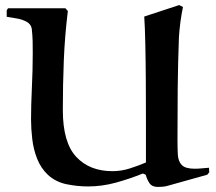

<svg xmlns="http://www.w3.org/2000/svg" viewBox="-20 -737 863 767"><path d="M556.2 -670.9 695.8 -716.8 710.9 -709Q705.1 -681.2 700.9 -650.6Q696.8 -620.1 694.8 -588.9Q690.9 -485.8 689.9 -383.3Q689 -280.8 689 -180.2Q689 -146 690.4 -119.4Q691.9 -92.8 706.1 -77.9Q720.2 -63 757.8 -63Q772 -63 786.9 -64.5Q801.8 -65.9 814.9 -66.9L815.9 -48.8L808.1 -39.1L650.9 4.9Q641.1 7.8 631.1 8.8Q621.1 9.8 610.8 9.8Q586.9 9.8 576.9 -5.6Q566.9 -21 562 -39.1L550.8 -43.9Q499 -22.9 443.6 -7.6Q388.2 7.8 332 7.8Q289.1 7.8 246.1 -1Q203.1 -9.8 171.9 -38.1Q144 -64 128.9 -101.6Q113.8 -139.2 108.9 -181.2Q104 -223.1 104 -259.8Q104 -315.9 107.4 -387Q110.8 -458 110.8 -523.9Q110.8 -551.8 110.4 -573Q109.9 -594.2 106.9 -622.1Q104 -640.1 86.9 -649.7Q69.8 -659.2 47.9 -663.1Q25.9 -667 6.8 -669.9V-695.8L12.2 -704.1H241.2L251 -692.9Q238.8 -592.8 234.9 -495.4Q231 -397.9 231 -296.9Q231 -168 284.4 -110.6Q337.9 -53.2 429.2 -53.2Q464.4 -53.2 498.8 -64.2Q533.2 -75.2 563 -87.9Q563 -161.1 563 -245.1Q563 -329.1 562.5 -411.1Q562 -493.2 560.5 -561Q559.1 -628.9 556.2 -670.9Z"/></svg>

Font: Aref Ruqaa
Style: Bold
Weight: 700
Designer: Abdullah Aref
Version: Version 1.002